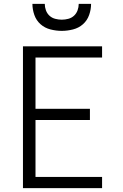

<svg xmlns="http://www.w3.org/2000/svg" viewBox="-20 -975 640 995"><path d="M99 0V-735H509V-677H164V-411H446V-353H164V-58H509V0ZM300 -815Q271 -815 241.5 -822.5Q212 -830 190 -849.5Q168 -869 158 -897.5Q148 -926 148 -955H212Q212 -938 218 -921.5Q224 -905 236.5 -893.5Q249 -882 266 -877.5Q283 -873 300 -873Q317 -873 334 -877.5Q351 -882 363.5 -893.5Q376 -905 382 -921.5Q388 -938 388 -955H452Q452 -926 442 -897.5Q432 -869 410 -849.5Q388 -830 358.5 -822.5Q329 -815 300 -815Z"/></svg>

Font: Iosevka Custom Light Extended
Style: Regular
Weight: 300
Width: 7
Monospace: yes
Designer: Belleve Invis
Foundry: Belleve Invis
Version: Version 11.2.4; ttfautohint (v1.8.4)